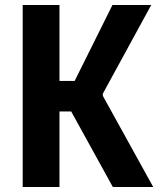

<svg xmlns="http://www.w3.org/2000/svg" viewBox="-20 -750 660 770"><path d="M218.5 0V-303H265.5L432.5 0H594.5L392.5 -365.5V-374.5L586.5 -730H431L279.5 -425.5H218.5V-730H71V0Z"/></svg>

Font: Monaspace Neon
Style: Bold
Weight: 700
Designer: Riley Cran & the Lettermatic Team
Foundry: Lettermatic
Version: Version 1.200 (Monaspace Neon)